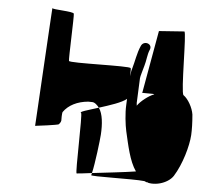

<svg xmlns="http://www.w3.org/2000/svg" viewBox="-20 -516 506 476"><path d="M67 -204C71 -204 124 -206 126 -208C128 -210 131 -213 132 -217L133 -228C134 -233 134 -236 135 -238C149 -255 172 -264 199 -264C201 -264 205 -263 208 -263C215 -263 222 -254 225 -249C252 -255 283 -262 295 -271L293 -256C290 -236 291 -206 293 -191C298 -156 302 -117 317 -91C289 -89 241 -88 208 -87C208 -85 207 -84 206 -82C204 -78 308 -73 338 -67C359 -54 396 -61 411 -80C433 -109 450 -154 454 -181C456 -195 457 -212 457 -232C456 -249 446 -271 435 -280C428 -286 443 -438 437 -438C431 -438 377 -439 374 -439L333 -287C324 -285 367 -284 362 -282C348 -278 328 -265 319 -254V-261L327 -322C328 -328 333 -339 338 -353C343 -365 345 -381 351 -392C360 -407 337 -417 329 -402C319 -384 315 -364 307 -344C305 -340 304 -333 303 -327C303 -337 305 -345 304 -347C303 -353 152 -359 151 -365C150 -371 164 -476 163 -482C162 -488 110 -492 110 -496C110 -500 67 -202 67 -204ZM181 -236C185 -234 166 -86 170 -86C173 -86 189 -86 208 -87C216 -111 228 -169 230 -182C234 -208 234 -234 225 -249C198 -243 175 -239 181 -236ZM346 -65C347 -65 347 -64 347 -64C347 -63 347 -63 346 -62Z"/></svg>

Font: FailCity
Style: OBL
Weight: 400
Version: Version 1